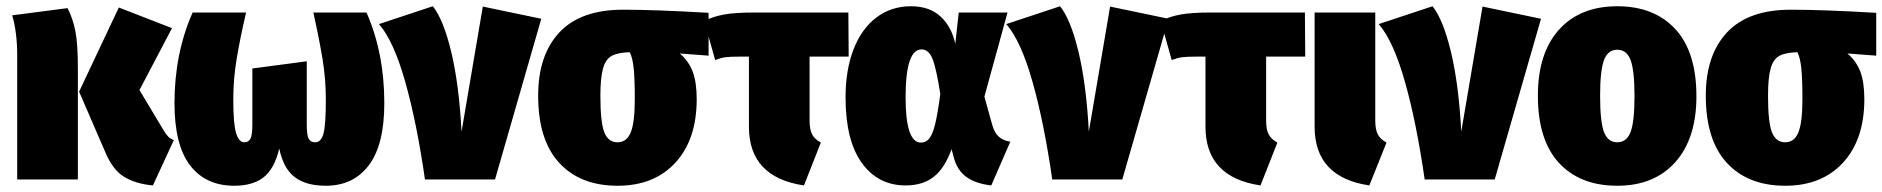

<svg xmlns="http://www.w3.org/2000/svg" viewBox="-20 -574 6020 614"><path d="M426 -286 504 -156Q511 -144 518 -137Q525 -130 536 -126L469 19Q414 14 377 -8.5Q340 -31 316 -89L233 -281L360 -550L530 -484ZM229 -356V0H35V-396Q35 -471 19 -525L196 -548Q213 -515 221 -474.5Q229 -434 229 -356Z M1209 -244Q1209 -111 1159.5 -45.5Q1110 20 1022 20Q958 20 922 -8Q886 -36 873 -99Q858 -35 823.5 -7.5Q789 20 729 20Q638 20 588 -45Q538 -110 538 -244Q538 -403 596 -534H767Q748 -453 737 -387Q726 -321 726 -256Q726 -178 735 -148.5Q744 -119 761 -119Q775 -119 781 -130.5Q787 -142 787 -176V-355L961 -378V-176Q961 -142 967 -130.5Q973 -119 988 -119Q1007 -119 1014.5 -147Q1022 -175 1022 -256Q1022 -321 1011.5 -385Q1001 -449 982 -534H1152Q1209 -405 1209 -244Z M1456 -153 1524 -553 1711 -514 1563 0H1339Q1313 -181 1276 -312Q1239 -443 1192 -497L1364 -554Q1398 -512 1423 -408Q1448 -304 1456 -153Z M2246 -396 2154 -403Q2183 -378 2195.5 -344Q2208 -310 2208 -257Q2208 -128 2140 -54Q2072 20 1955 20Q1836 20 1768.5 -53Q1701 -126 1701 -268Q1701 -398 1769 -470.5Q1837 -543 1973 -543Q2074 -543 2246 -533ZM2010 -257Q2010 -322 2006.5 -355.5Q2003 -389 1994 -407Q1956 -406 1936.5 -395.5Q1917 -385 1908.5 -355.5Q1900 -326 1900 -267Q1900 -183 1912.5 -151Q1925 -119 1955 -119Q1984 -119 1997 -150.5Q2010 -182 2010 -257Z M2605 -118 2551 19Q2375 -7 2375 -169V-393H2349Q2315 -393 2300 -391Q2285 -389 2267 -382L2232 -507Q2260 -521 2295 -527.5Q2330 -534 2393 -534H2693L2694 -393H2569V-188Q2569 -160 2577 -144.5Q2585 -129 2605 -118Z M3035 -434 3046 -534H3202L3128 -265L3153 -175Q3160 -149 3174.5 -136.5Q3189 -124 3211 -121L3150 19Q3098 13 3068.5 -9.5Q3039 -32 3029 -75L3023 -97Q3001 -36 2966 -8.5Q2931 19 2876 19Q2788 19 2736 -53Q2684 -125 2684 -263Q2684 -350 2709.5 -416Q2735 -482 2782.5 -518Q2830 -554 2893 -554Q2952 -554 2987.5 -521.5Q3023 -489 3035 -434ZM2876 -263Q2876 -118 2925 -118Q2942 -118 2952.5 -132Q2963 -146 2971 -179Q2979 -212 2987 -274Q2974 -356 2962 -386Q2950 -416 2927 -416Q2876 -416 2876 -263Z M3462 -153 3530 -553 3717 -514 3569 0H3345Q3319 -181 3282 -312Q3245 -443 3198 -497L3370 -554Q3404 -512 3429 -408Q3454 -304 3462 -153Z M4065 -118 4011 19Q3835 -7 3835 -169V-393H3809Q3775 -393 3760 -391Q3745 -389 3727 -382L3692 -507Q3720 -521 3755 -527.5Q3790 -534 3853 -534H4153L4154 -393H4029V-188Q4029 -160 4037 -144.5Q4045 -129 4065 -118Z M4378 -188Q4378 -160 4386 -144.5Q4394 -129 4414 -118L4359 19Q4184 -7 4184 -169V-534H4378Z M4653 -153 4721 -553 4908 -514 4760 0H4536Q4510 -181 4473 -312Q4436 -443 4389 -497L4561 -554Q4595 -512 4620 -408Q4645 -304 4653 -153Z M5405 -266Q5405 -131 5337.5 -55.5Q5270 20 5152 20Q5033 20 4965.5 -53Q4898 -126 4898 -268Q4898 -404 4965.5 -479Q5033 -554 5152 -554Q5270 -554 5337.5 -481Q5405 -408 5405 -266ZM5097 -268Q5097 -184 5109.5 -151.5Q5122 -119 5152 -119Q5182 -119 5194.5 -152Q5207 -185 5207 -266Q5207 -349 5194.5 -382Q5182 -415 5152 -415Q5122 -415 5109.5 -382Q5097 -349 5097 -268Z M5980 -396 5888 -403Q5917 -378 5929.5 -344Q5942 -310 5942 -257Q5942 -128 5874 -54Q5806 20 5689 20Q5570 20 5502.5 -53Q5435 -126 5435 -268Q5435 -398 5503 -470.5Q5571 -543 5707 -543Q5808 -543 5980 -533ZM5744 -257Q5744 -322 5740.5 -355.5Q5737 -389 5728 -407Q5690 -406 5670.5 -395.5Q5651 -385 5642.5 -355.5Q5634 -326 5634 -267Q5634 -183 5646.5 -151Q5659 -119 5689 -119Q5718 -119 5731 -150.5Q5744 -182 5744 -257Z"/></svg>

Font: Fira Sans Condensed Black
Style: Regular
Weight: 900
Width: 3
Designer: Carrois Corporate & Edenspiekermann AG
Foundry: Carrois Corporate GbR & Edenspiekermann AG
Version: Version 4.203